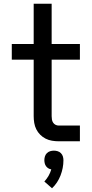

<svg xmlns="http://www.w3.org/2000/svg" viewBox="-20 -755 490 1026"><path d="M294 0Q276 0 258 -3Q240 -6 224 -14Q208 -22 195 -35Q182 -48 174 -64Q166 -80 163 -98Q160 -116 160 -134V-436H43V-520H160V-735H256V-520H407V-436H256V-134Q256 -125 257.5 -116Q259 -107 264 -99.5Q269 -92 277 -88Q285 -84 294 -84H407V0ZM258 251 217 215Q230 201 239.5 184.5Q249 168 254 150Q246 149 238.5 144.5Q231 140 226 133Q221 126 219 117.5Q217 109 217 101Q217 91 220 81Q223 71 230.5 63.5Q238 56 248 53Q258 50 268 50Q278 50 288 53Q298 56 305.5 63.5Q313 71 316 81Q319 91 319 101Q319 122 315 142.5Q311 163 303.5 182.5Q296 202 284.5 219.5Q273 237 258 251Z"/></svg>

Font: Iosevka Aile Medium
Style: Regular
Weight: 500
Designer: Belleve Invis
Foundry: Belleve Invis
Version: Version 27.3.5; ttfautohint (v1.8.4)